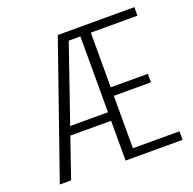

<svg xmlns="http://www.w3.org/2000/svg" viewBox="-124 -826 958 952"><g transform="rotate(-20 355.0 -350.0)"><path d="M380.5 0V-210H165.5L93 0H33.5L277.5 -700H681.5V-655H435.5V-366.5H631.5V-321.5H435.5V-45H681.5V0ZM181 -255H380.5V-655H319Z"/></g></svg>

Font: League Mono UltraLight
Style: Regular
Weight: 200
Width: 6
Designer: Tyler Finck
Foundry: The League of Moveable Type / Tyler Finck
Version: Version 2.210